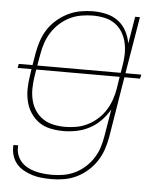

<svg xmlns="http://www.w3.org/2000/svg" viewBox="-53 -574 707 844"><g transform="rotate(5 300.0 -152.5)"><path d="M207 223Q185 223 162.5 221Q140 219 119.5 212.5Q99 206 80.5 195.5Q62 185 49 169Q36 153 30 131.5Q24 110 26 88H47Q45 108 50.5 126Q56 144 68 158Q80 172 96 181Q112 190 130.5 195Q149 200 168.5 202Q188 204 207 204Q232 204 257.5 199.5Q283 195 307 183.5Q331 172 351.5 153.5Q372 135 386.5 112.5Q401 90 409 65Q417 40 421 15L441 -105Q426 -79 404 -56Q382 -33 354.5 -18.5Q327 -4 297.5 2Q268 8 239 8Q210 8 181.5 2Q153 -4 131 -19.5Q109 -35 94 -58Q79 -81 72.5 -108.5Q66 -136 66.5 -165Q67 -194 72 -223L76 -251H15L18 -269H79L88 -323Q93 -351 102 -378Q111 -405 127 -429.5Q143 -454 166 -473.5Q189 -493 215 -505.5Q241 -518 269 -523Q297 -528 324 -528Q355 -528 384 -521Q413 -514 435.5 -497Q458 -480 471.5 -454.5Q485 -429 490 -400L510 -520H531L489 -269H559L555 -251H486L442 18Q437 46 428 72.5Q419 99 403 123.5Q387 148 364.5 168Q342 188 316 200.5Q290 213 262.5 218Q235 223 207 223ZM100 -269H468L473 -299Q478 -325 478.5 -351.5Q479 -378 473.5 -402.5Q468 -427 455 -448.5Q442 -470 422 -484Q402 -498 376.5 -503.5Q351 -509 325 -509Q300 -509 274 -504.5Q248 -500 224 -488.5Q200 -477 179.5 -458.5Q159 -440 144.5 -417.5Q130 -395 121.5 -370Q113 -345 109 -320ZM245 -11Q269 -11 294.5 -15.5Q320 -20 344 -32Q368 -44 388 -62Q408 -80 422 -102.5Q436 -125 444.5 -149.5Q453 -174 457 -199L465 -251H97L92 -220Q88 -194 87.5 -167.5Q87 -141 93 -116Q99 -91 112.5 -70.5Q126 -50 146.5 -36Q167 -22 192.5 -16.5Q218 -11 245 -11Z"/></g></svg>

Font: Iosevka SS04 Th Ex Obl
Style: Regular
Weight: 100
Width: 7
Italic angle: -9°
Monospace: yes
Designer: Belleve Invis
Foundry: Belleve Invis
Version: Version 19.0.0; ttfautohint (v1.8.4)